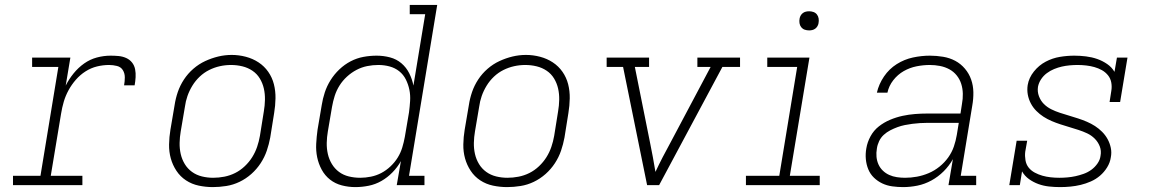

<svg xmlns="http://www.w3.org/2000/svg" viewBox="-20 -755 4690 783"><path d="M33 0V-38H145L218 -482H111V-520H267L248 -406Q261 -432 280 -455.5Q299 -479 323 -496Q347 -513 375 -520.5Q403 -528 431 -528Q447 -528 463.5 -526.5Q480 -525 494.5 -518.5Q509 -512 518.5 -500Q528 -488 531 -472.5Q534 -457 533 -440Q532 -423 529 -407H486Q489 -423 489 -439.5Q489 -456 481 -469Q473 -482 457 -486Q441 -490 425 -490Q400 -490 375.5 -484Q351 -478 329 -464Q307 -450 289.5 -430Q272 -410 259.5 -387Q247 -364 240 -340Q233 -316 229 -291L187 -38H316V0Z M848 8Q819 8 790.5 2Q762 -4 738.5 -19.5Q715 -35 699.5 -58.5Q684 -82 676.5 -109Q669 -136 669.5 -166Q670 -196 675 -226L692 -326Q696 -353 705 -379.5Q714 -406 730 -430.5Q746 -455 768.5 -474.5Q791 -494 817 -506Q843 -518 870 -524.5Q897 -531 925 -531Q954 -531 982.5 -523.5Q1011 -516 1034.5 -500.5Q1058 -485 1074 -462Q1090 -439 1097 -411.5Q1104 -384 1103.5 -354Q1103 -324 1098 -294L1082 -194Q1077 -167 1068 -140.5Q1059 -114 1043 -89.5Q1027 -65 1005 -45.5Q983 -26 957 -13.5Q931 -1 903 3.5Q875 8 848 8ZM849 -30Q872 -30 895 -34.5Q918 -39 939 -49.5Q960 -60 978 -77Q996 -94 1008.5 -114Q1021 -134 1028.5 -156Q1036 -178 1040 -201L1056 -301Q1060 -324 1060.5 -348Q1061 -372 1056 -394Q1051 -416 1039.5 -435Q1028 -454 1009.5 -466.5Q991 -479 968.5 -484.5Q946 -490 922 -490Q899 -490 876.5 -485Q854 -480 833 -469.5Q812 -459 794.5 -442.5Q777 -426 764.5 -405.5Q752 -385 744.5 -363.5Q737 -342 734 -319L717 -219Q713 -196 712.5 -172.5Q712 -149 717 -127Q722 -105 733.5 -86Q745 -67 763 -54Q781 -41 803.5 -35.5Q826 -30 849 -30Z M1429 8Q1401 8 1374 1Q1347 -6 1326 -22.5Q1305 -39 1292 -63Q1279 -87 1273.5 -113.5Q1268 -140 1269.5 -168.5Q1271 -197 1275 -226L1292 -326Q1296 -352 1304.5 -378Q1313 -404 1328 -428Q1343 -452 1364 -472Q1385 -492 1410 -505Q1435 -518 1462 -523Q1489 -528 1516 -528Q1544 -528 1570.5 -521Q1597 -514 1617 -497Q1637 -480 1649 -456Q1661 -432 1666 -406L1714 -697H1651V-735H1763L1648 -38H1711V0H1598L1615 -98Q1601 -73 1580.5 -52Q1560 -31 1535.5 -17Q1511 -3 1483.5 2.5Q1456 8 1429 8Q1429 8 1429 8Q1429 8 1429 8ZM1449 -30Q1470 -30 1492.5 -34.5Q1515 -39 1535 -49.5Q1555 -60 1572.5 -76.5Q1590 -93 1602 -112.5Q1614 -132 1620.5 -153.5Q1627 -175 1631 -197L1648 -297Q1651 -320 1652.5 -343.5Q1654 -367 1649.5 -389Q1645 -411 1635 -431Q1625 -451 1608 -464.5Q1591 -478 1569 -484Q1547 -490 1523 -490Q1500 -490 1477.5 -485.5Q1455 -481 1434 -470Q1413 -459 1395 -442.5Q1377 -426 1364.5 -406Q1352 -386 1345 -364Q1338 -342 1334 -319L1317 -219Q1313 -196 1312.5 -172.5Q1312 -149 1317 -127Q1322 -105 1333.5 -86Q1345 -67 1362.5 -54Q1380 -41 1402.5 -35.5Q1425 -30 1449 -30Z M2048 8Q2019 8 1990.5 2Q1962 -4 1938.5 -19.5Q1915 -35 1899.5 -58.5Q1884 -82 1876.5 -109Q1869 -136 1869.5 -166Q1870 -196 1875 -226L1892 -326Q1896 -353 1905 -379.5Q1914 -406 1930 -430.5Q1946 -455 1968.5 -474.5Q1991 -494 2017 -506Q2043 -518 2070 -524.5Q2097 -531 2125 -531Q2154 -531 2182.5 -523.5Q2211 -516 2234.5 -500.5Q2258 -485 2274 -462Q2290 -439 2297 -411.5Q2304 -384 2303.5 -354Q2303 -324 2298 -294L2282 -194Q2277 -167 2268 -140.5Q2259 -114 2243 -89.5Q2227 -65 2205 -45.5Q2183 -26 2157 -13.5Q2131 -1 2103 3.5Q2075 8 2048 8ZM2049 -30Q2072 -30 2095 -34.5Q2118 -39 2139 -49.5Q2160 -60 2178 -77Q2196 -94 2208.5 -114Q2221 -134 2228.5 -156Q2236 -178 2240 -201L2256 -301Q2260 -324 2260.5 -348Q2261 -372 2256 -394Q2251 -416 2239.5 -435Q2228 -454 2209.5 -466.5Q2191 -479 2168.5 -484.5Q2146 -490 2122 -490Q2099 -490 2076.5 -485Q2054 -480 2033 -469.5Q2012 -459 1994.5 -442.5Q1977 -426 1964.5 -405.5Q1952 -385 1944.5 -363.5Q1937 -342 1934 -319L1917 -219Q1913 -196 1912.5 -172.5Q1912 -149 1917 -127Q1922 -105 1933.5 -86Q1945 -67 1963 -54Q1981 -41 2003.5 -35.5Q2026 -30 2049 -30Z M2619 0 2521 -482H2454V-520H2627V-482H2569L2631 -173Q2637 -144 2642.5 -114Q2648 -84 2653 -54Q2667 -84 2682.5 -114Q2698 -144 2714 -173L2878 -482H2824V-520H2998V-482H2926L2668 0Z M3022 0V-38H3158L3231 -482H3109V-520H3281L3201 -38H3323V0ZM3280 -631Q3270 -631 3261.5 -634Q3253 -637 3247.5 -644Q3242 -651 3240.5 -660.5Q3239 -670 3241 -680Q3242 -686 3245.5 -692Q3249 -698 3254.5 -702Q3260 -706 3266.5 -707.5Q3273 -709 3280 -709Q3289 -709 3297.5 -706Q3306 -703 3311.5 -696Q3317 -689 3318.5 -679.5Q3320 -670 3318 -660Q3317 -654 3313.5 -648Q3310 -642 3304.5 -638Q3299 -634 3292.5 -632.5Q3286 -631 3280 -631Z M3663 8Q3641 8 3619 5Q3597 2 3578 -7Q3559 -16 3544 -30.5Q3529 -45 3521 -64.5Q3513 -84 3511 -106Q3509 -128 3513 -150Q3517 -175 3530 -199Q3543 -223 3564 -239.5Q3585 -256 3610 -266.5Q3635 -277 3660.5 -282.5Q3686 -288 3711.5 -290Q3737 -292 3762 -292H3897L3903 -331Q3907 -352 3906.5 -373Q3906 -394 3900 -413Q3894 -432 3881.5 -447.5Q3869 -463 3851.5 -472.5Q3834 -482 3813.5 -486Q3793 -490 3772 -490Q3745 -490 3717.5 -484.5Q3690 -479 3665.5 -465Q3641 -451 3623 -428Q3605 -405 3599 -377H3556Q3564 -412 3585 -443Q3606 -474 3637 -493.5Q3668 -513 3703 -520.5Q3738 -528 3772 -528Q3799 -528 3826 -523.5Q3853 -519 3875.5 -507Q3898 -495 3915 -475Q3932 -455 3940.5 -430.5Q3949 -406 3949.5 -379Q3950 -352 3945 -324L3898 -38H3961V0H3848L3866 -106Q3851 -79 3828.5 -56.5Q3806 -34 3778.5 -19Q3751 -4 3721.5 2Q3692 8 3663 8ZM3671 -30Q3695 -30 3719.5 -34.5Q3744 -39 3767.5 -49Q3791 -59 3811.5 -75.5Q3832 -92 3847 -113Q3862 -134 3870 -157.5Q3878 -181 3882 -205L3890 -254H3762Q3747 -254 3731.5 -253Q3716 -252 3700.5 -250Q3685 -248 3670 -245Q3655 -242 3640 -236.5Q3625 -231 3610.5 -223.5Q3596 -216 3584 -205Q3572 -194 3565 -179Q3558 -164 3556 -149Q3553 -132 3554.5 -115.5Q3556 -99 3562.5 -84.5Q3569 -70 3580.5 -59Q3592 -48 3606.5 -41.5Q3621 -35 3637.5 -32.5Q3654 -30 3671 -30Z M4303 8Q4280 8 4257.5 5.5Q4235 3 4214.5 -4.5Q4194 -12 4176.5 -24.5Q4159 -37 4148 -56L4139 0H4096L4126 -181H4169L4161 -136Q4159 -119 4162 -101.5Q4165 -84 4175 -71.5Q4185 -59 4200 -51Q4215 -43 4231 -38.5Q4247 -34 4264.5 -32Q4282 -30 4300 -30Q4316 -30 4333 -31.5Q4350 -33 4366 -36.5Q4382 -40 4399 -46Q4416 -52 4430.5 -62.5Q4445 -73 4455.5 -88Q4466 -103 4468 -119Q4472 -140 4465 -158Q4458 -176 4444.5 -189.5Q4431 -203 4414 -211Q4397 -219 4378.5 -225Q4360 -231 4341.5 -236.5Q4323 -242 4304.5 -248Q4286 -254 4268.5 -261.5Q4251 -269 4235.5 -279Q4220 -289 4206.5 -302.5Q4193 -316 4184 -333Q4175 -350 4171.5 -369Q4168 -388 4171 -408Q4176 -438 4196.5 -463.5Q4217 -489 4244.5 -503.5Q4272 -518 4302 -523Q4332 -528 4361 -528Q4385 -528 4409 -525Q4433 -522 4454.5 -514.5Q4476 -507 4495 -494Q4514 -481 4525 -462L4535 -520H4578L4548 -339H4505L4512 -384Q4515 -401 4512 -418Q4509 -435 4498.5 -448Q4488 -461 4473.5 -469Q4459 -477 4443 -481.5Q4427 -486 4409.5 -488Q4392 -490 4375 -490Q4359 -490 4342.5 -488.5Q4326 -487 4310.5 -483.5Q4295 -480 4279 -473.5Q4263 -467 4249 -456.5Q4235 -446 4225.5 -431.5Q4216 -417 4213 -401Q4210 -381 4217 -362.5Q4224 -344 4237 -331Q4250 -318 4267 -309.5Q4284 -301 4302.5 -295Q4321 -289 4339.5 -283.5Q4358 -278 4376.5 -272Q4395 -266 4412.5 -258.5Q4430 -251 4445.5 -241Q4461 -231 4474.5 -217.5Q4488 -204 4497 -187.5Q4506 -171 4510 -152Q4514 -133 4510 -113Q4507 -92 4495 -72.5Q4483 -53 4466 -38.5Q4449 -24 4428.5 -15Q4408 -6 4387 -1Q4366 4 4345 6Q4324 8 4303 8Z"/></svg>

Font: Iosevka Etoile XLtObl
Style: Regular
Weight: 200
Italic angle: -9°
Designer: Belleve Invis
Foundry: Belleve Invis
Version: Version 15.5.2; ttfautohint (v1.8.4)